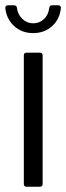

<svg xmlns="http://www.w3.org/2000/svg" viewBox="-40 -705 250 725"><path d="M50 -10V-496Q50 -506 60 -506H111Q121 -506 121 -496V-10Q121 0 111 0H60Q50 0 50 -10ZM-20 -675Q-20 -685 -10 -685H13Q23 -685 24 -675Q27 -650 44.5 -633.5Q62 -617 85 -617Q109 -617 126 -633Q143 -649 146 -675Q147 -685 157 -685H180Q190 -685 190 -675Q186 -633 157 -606.5Q128 -580 85 -580Q42 -580 13 -607Q-16 -634 -20 -675Z"/></svg>

Font: Barlow Condensed
Style: Regular
Weight: 400
Width: 3
Designer: Jeremy Tribby
Foundry: Tribby Type
Version: Version 1.500